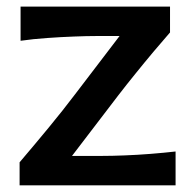

<svg xmlns="http://www.w3.org/2000/svg" viewBox="-20 -554 580 574"><path d="M38.6 0V-68.8Q84 -122.1 126.2 -173.3Q168.5 -224.6 203.6 -271L337.4 -446.3H267.6Q240.2 -446.3 201.7 -444.8Q163.1 -443.4 121.1 -440.4Q79.1 -437.5 41.5 -432.1V-534.2H488.3V-457Q467.3 -433.1 440.2 -400.9Q413.1 -368.7 385.3 -334.2Q357.4 -299.8 333 -268.1L195.3 -87.9H286.1Q314.5 -87.9 352.3 -89.4Q390.1 -90.8 430.4 -94Q470.7 -97.2 504.9 -101.1V0Z"/></svg>

Font: Pinar DS4-Medium
Style: Regular
Weight: 500
Designer: Amin Abedi
Version: Version 2.000